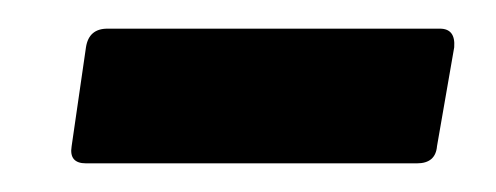

<svg xmlns="http://www.w3.org/2000/svg" viewBox="-20 -333 346 134"><path d="M40 -219Q28 -219 30 -231L40 -300Q42 -313 55 -313H287Q298 -313 297 -300L285 -231Q284 -219 271 -219Z"/></svg>

Font: Sofia Sans Extra Condensed ExtraBold
Style: Italic
Weight: 800
Italic angle: -9°
Designer: Botio Nikoltchev, Ani Petrova
Foundry: lettersoup
Version: Version 4.101; ttfautohint (v1.8.4.7-5d5b)